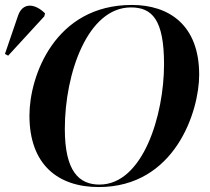

<svg xmlns="http://www.w3.org/2000/svg" viewBox="-56 -745 849 776"><path d="M343 11C652 11 749 -296 749 -443C749 -645 626 -725 477 -725C166 -725 63 -438 63 -278C63 -79 179 11 343 11ZM-23 -520 123 -679 126 -691C86 -731 36 -737 17 -682L-36 -527ZM346 1C263 1 206 -53 206 -224C206 -450 299 -715 473 -715C558 -715 607 -667 607 -485C607 -280 522 1 346 1Z"/></svg>

Font: Noto Serif Display SemiBold
Style: Italic
Weight: 600
Italic angle: -12°
Designer: Monotype Design Team
Foundry: Monotype Imaging Inc.
Version: Version 2.009